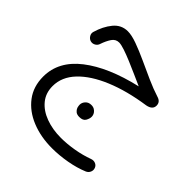

<svg xmlns="http://www.w3.org/2000/svg" viewBox="-192 -567 1024 1024"><g transform="rotate(45 320.0 -55.0)"><path d="M196.3 -419.4Q225.6 -419.4 268.6 -403.8Q311.5 -388.2 360.8 -365.5Q410.2 -342.8 460.2 -320.3Q510.3 -297.9 553.7 -284.2Q585 -275.4 585 -247.1Q585 -216.8 544.9 -209Q417.5 -190.4 321.5 -150.4Q225.6 -110.4 172.1 -54Q118.7 2.4 118.7 71.3Q118.7 124 148.9 160.6Q179.2 197.3 230.7 216.3Q282.2 235.4 345.7 235.4Q391.6 235.4 442.9 226.6Q494.1 217.8 539.1 201.2Q554.2 195.8 567.6 201.2Q581.1 206.5 586.4 219.7Q592.3 233.9 586.4 247.8Q580.6 261.7 566.4 268.1Q520 287.6 462.4 297.9Q404.8 308.1 351.1 308.1Q265.6 308.1 196.8 280Q127.9 252 87.6 198.7Q47.4 145.5 47.4 70.8Q47.4 -44.9 153.3 -127.2Q259.3 -209.5 444.8 -252.4Q417 -264.6 382.3 -280.3Q347.7 -295.9 312.7 -310.5Q277.8 -325.2 249.3 -334.7Q220.7 -344.2 205.6 -344.2Q180.2 -344.2 165.3 -321.8Q150.4 -299.3 139.6 -267.6Q135.7 -253.4 122.3 -245.6Q108.9 -237.8 94.2 -241.7Q80.6 -245.6 72.3 -259Q64 -272.5 68.4 -286.6Q84.5 -342.3 116.2 -380.9Q147.9 -419.4 196.3 -419.4ZM291 39.6Q291 22.9 303.5 9.5Q315.9 -3.9 336.4 -3.9Q350.6 -3.9 360.1 2Q369.6 7.8 375 16.1Q382.3 27.3 382.3 40Q382.3 54.2 372.8 70.8Q363.3 87.4 335.9 87.4Q317.9 87.4 308.1 79.1Q298.3 70.8 294.4 60.1Q291 47.9 291 39.6Z"/></g></svg>

Font: Mikhak Regular
Style: Regular
Weight: 400
Designer: Amin Abedi
Version: Version 3.3